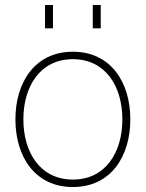

<svg xmlns="http://www.w3.org/2000/svg" viewBox="-20 -740 586 772"><path d="M273 12C425 12 504 -110 504 -260C504 -410 425 -532 273 -532C121 -532 42 -410 42 -260C42 -110 121 12 273 12ZM74 -260C74 -392 141 -502 273 -502C405 -502 472 -392 472 -260C472 -128 405 -18 273 -18C141 -18 74 -128 74 -260ZM161 -626H193V-720H161ZM353 -626H385V-720H353Z"/></svg>

Font: Aspekta 100
Style: Regular
Weight: 100
Designer: Ivo Dolenc
Version: Version 2.000